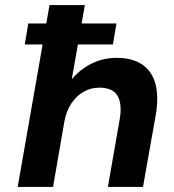

<svg xmlns="http://www.w3.org/2000/svg" viewBox="-20 -740 688 760"><path d="M78 -564 92 -647H441L427 -564ZM50 0 176 -720H316L264 -426Q295 -464 341 -487.5Q387 -511 442 -511Q504 -511 543 -484.5Q582 -458 595.5 -407Q609 -356 596 -282L546 0H407L454 -269Q464 -328 445.5 -360.5Q427 -393 373 -393Q340 -393 311.5 -377Q283 -361 263 -331.5Q243 -302 235 -260L190 0Z"/></svg>

Font: DM Sans 20pt ExtraBold
Style: Italic
Weight: 800
Italic angle: -10°
Version: Version 4.004;gftools[0.9.30]